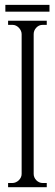

<svg xmlns="http://www.w3.org/2000/svg" viewBox="-20 -775 226 788"><path d="M171.9 -6.8H13.2V-23.9H30.8Q38.1 -23.9 45.2 -27.1Q52.2 -30.3 57.4 -35.4Q62.5 -40.5 65.7 -47.1Q68.8 -53.7 68.8 -61V-634.8Q68.8 -642.1 65.7 -648.9Q62.5 -655.8 57.4 -661.1Q52.2 -666.5 45.7 -669.7Q39.1 -672.9 32.2 -672.9H13.2V-689.9H171.9V-672.9H154.8Q139.6 -672.9 128.9 -661.4Q118.2 -649.9 118.2 -634.8V-61Q118.2 -53.7 121.1 -47.1Q124 -40.5 128.9 -35.4Q133.8 -30.3 140.6 -27.1Q147.5 -23.9 154.8 -23.9H171.9ZM183.1 -727.1H2V-754.9H183.1Z"/></svg>

Font: Bigelow Rules
Style: Regular
Weight: 400
Designer: Astigmatic (AOETI)
Foundry: Astigmatic (AOETI)
Version: Version 1.001